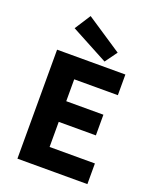

<svg xmlns="http://www.w3.org/2000/svg" viewBox="-162 -986 872 1079"><g transform="rotate(20 274.0 -447.0)"><path d="M76.9 0V-651.8H485.3V-528.2H224.3V-397.3H446.5V-273.7H224.3V-123.6H495.3V0ZM350.2 -680.3 128.3 -798.9 189.5 -893.8 402.5 -752.4Z"/></g></svg>

Font: Source Sans 3 Variable
Style: Regular
Weight: 200
Designer: Paul D. Hunt
Foundry: Adobe Systems Incorporated
Version: Version 3.026